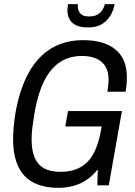

<svg xmlns="http://www.w3.org/2000/svg" viewBox="-20 -891 647 923"><path d="M261 12Q152 12 97.5 -46Q43 -104 43 -221Q43 -250 46 -283Q49 -316 55 -352Q76 -467 119.5 -544Q163 -621 228.5 -659.5Q294 -698 379 -698Q429 -698 468 -687Q507 -676 534.5 -653.5Q562 -631 576 -597.5Q590 -564 590 -519Q590 -503 588.5 -486Q587 -469 584 -450H496Q499 -465 500.5 -480Q502 -495 502 -507Q502 -536 493.5 -557.5Q485 -579 469 -593Q453 -607 429 -614.5Q405 -622 373 -622Q331 -622 295.5 -607Q260 -592 231.5 -560.5Q203 -529 182.5 -480.5Q162 -432 149 -365Q144 -334 140.5 -312Q137 -290 135 -273Q133 -256 132.5 -243.5Q132 -231 132 -220Q132 -166 147.5 -131.5Q163 -97 193.5 -81Q224 -65 268 -65Q328 -65 367.5 -87.5Q407 -110 430.5 -154.5Q454 -199 465 -262L469 -283H294L307 -357H566L503 0H448L450 -77Q428 -48 398 -27.5Q368 -7 333.5 2.5Q299 12 261 12ZM403 -759Q365 -759 343.5 -770.5Q322 -782 313 -801Q304 -820 304 -842Q304 -849 305 -856.5Q306 -864 307 -871H354Q354 -868 354 -863.5Q354 -859 354 -856Q355 -845 360 -835Q365 -825 376 -818.5Q387 -812 408 -812Q435 -812 450.5 -822Q466 -832 474 -846Q482 -860 484 -871H531Q527 -845 512.5 -819Q498 -793 471.5 -776Q445 -759 403 -759Z"/></svg>

Font: Archivo Condensed
Style: Italic
Weight: 400
Width: 3
Italic angle: -10°
Designer: Hector Gatti
Foundry: Omnibus-Type
Version: Version 2.001